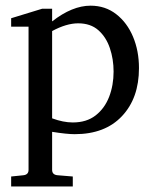

<svg xmlns="http://www.w3.org/2000/svg" viewBox="-20 -484 543 680"><path d="M472.2 -242.7Q472.2 -136.7 412.1 -72.8Q352.1 -8.8 244.6 -8.8Q216.8 -8.8 164.6 -17.1V117.7Q164.6 135.3 184.6 136.7L237.8 141.1V176.3H19.5V141.1L62.5 136.7Q81.1 134.8 81.1 117.7V-389.6H19.5V-419.4L129.4 -453.1H164.6V-408.2Q235.8 -463.9 300.8 -463.9Q353 -463.9 391.6 -433.8Q430.2 -403.8 451.2 -353.8Q472.2 -303.7 472.2 -242.7ZM382.3 -230.5Q382.3 -274.4 369.1 -313.5Q356 -352.5 328.4 -377Q300.8 -401.4 256.8 -401.4Q215.3 -401.4 164.6 -374V-64.9Q204.1 -50.3 237.8 -50.3Q286.6 -50.3 318.6 -75.2Q350.6 -100.1 366.5 -141.1Q382.3 -182.1 382.3 -230.5Z"/></svg>

Font: Annapurna SIL
Style: Regular
Weight: 400
Designer: Peter Martin, Annie Olsen
Foundry: SIL International
Version: Version 2.000